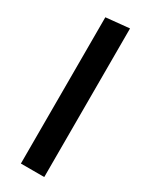

<svg xmlns="http://www.w3.org/2000/svg" viewBox="-187 -748 622 790"><g transform="rotate(30 123.5 -353.0)"><path d="M179 0V-706L68 -695V0Z"/></g></svg>

Font: Catamaran Thin SemiBold
Style: Regular
Weight: 600
Version: Version 2.000